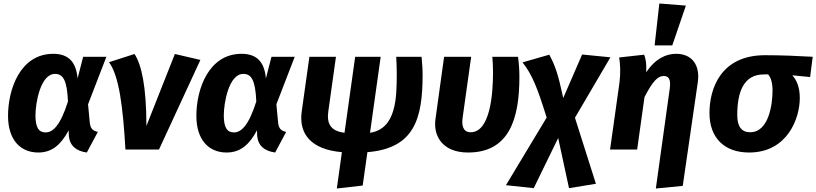

<svg xmlns="http://www.w3.org/2000/svg" viewBox="-20 -856 4672 1099"><path d="M285 -548C95 -548 26 -344 26 -193C26 -54 98 17 199 17C278 17 329 -28 373 -110L374 -79C379 -21 417 9 477 17L540 -101C511 -107 498 -120 494 -153L484 -259L589 -531H456L424 -407C416 -500 373 -548 285 -548ZM295 -433C341 -433 364 -397 369 -275C325 -136 282 -98 241 -98C203 -98 183 -124 183 -196C183 -265 211 -433 295 -433Z M750 -547 604 -500C662 -421 684 -243 698 0H890L1127 -513L981 -547L818 -135C818 -361 790 -486 750 -547Z M1363 -548C1173 -548 1104 -344 1104 -193C1104 -54 1176 17 1277 17C1356 17 1407 -28 1451 -110L1452 -79C1457 -21 1495 9 1555 17L1618 -101C1589 -107 1576 -120 1572 -153L1562 -259L1667 -531H1534L1502 -407C1494 -500 1451 -548 1363 -548ZM1373 -433C1419 -433 1442 -397 1447 -275C1403 -136 1360 -98 1319 -98C1281 -98 1261 -124 1261 -196C1261 -265 1289 -433 1373 -433Z M2399 -428C2399 -464 2396 -499 2393 -531H2248C2249 -506 2251 -475 2251 -439C2251 -297 2249 -119 2098 -96L2159 -531H2013L1952 -96C1871 -106 1850 -150 1859 -217L1903 -531H1751L1707 -218C1689 -89 1761 0 1937 15L1908 223L2056 206L2083 15C2351 -7 2399 -175 2399 -428Z M2945 -531H2798C2801 -500 2802 -470 2802 -440C2802 -315 2785 -99 2674 -99C2630 -99 2622 -138 2628 -182L2677 -531H2522L2473 -177C2458 -80 2511 17 2659 17C2895 17 2953 -176 2953 -415C2953 -458 2950 -496 2945 -531Z M3474 -528 3312 -544 3204 -295C3174 -433 3159 -478 3124 -543L2971 -499C3026 -429 3056 -354 3109 -183L2876 204L3035 221L3175 -66L3237 221L3391 196L3271 -182Z M3754 -836 3727 -596H3828L3906 -824ZM3734 223 3888 208 3974 -384C3989 -486 3939 -548 3850 -548C3794 -548 3732 -522 3679 -442C3681 -497 3676 -519 3667 -543L3524 -527C3530 -492 3533 -441 3526 -384L3472 0H3627L3669 -300C3716 -391 3745 -421 3779 -421C3805 -421 3821 -406 3814 -352Z M4268 17C4486 17 4558 -177 4558 -295C4558 -355 4541 -397 4515 -425L4617 -415L4632 -531C4542 -536 4453 -540 4359 -540C4105 -540 4041 -348 4041 -209C4041 -67 4126 17 4268 17ZM4274 -99C4225 -99 4200 -131 4200 -197C4200 -327 4235 -430 4352 -430H4377C4392 -413 4402 -383 4402 -338C4402 -260 4381 -99 4274 -99Z"/></svg>

Font: Fira Sans
Style: Bold Italic
Weight: 700
Italic angle: -8°
Designer: bBox Type GmbH & Carrois Corporate GbR & Edenspiekermann AG
Foundry: bBox Type GmbH & Carrois Corporate GbR & Edenspiekermann AG
Version: Version 4.301;PS 004.301;hotconv 1.0.88;makeotf.lib2.5.64775